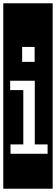

<svg xmlns="http://www.w3.org/2000/svg" viewBox="-32 -937 341 1170"><path d="M258 0V-57H180V-445H30V-388H110V-57H32V0ZM103 -560H179V-651H103ZM-12 -917H289V213H-12Z"/></svg>

Font: Zilla Slab Regular Highlight
Style: Regular
Weight: 410
Designer: Typotheque Type Foundry
Foundry: Typotheque type foundry
Version: Version 1.0; 2017